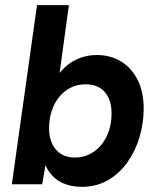

<svg xmlns="http://www.w3.org/2000/svg" viewBox="-20 -717 617 747"><path d="M297 10Q258 10 224.5 -4.5Q191 -19 168.5 -53Q146 -87 141 -146L167 -132L144 0H26L124 -697H248L202 -360L174 -359Q191 -410 219 -441.5Q247 -473 282.5 -488Q318 -503 355 -503Q409 -503 450 -478.5Q491 -454 515 -407Q539 -360 539 -294Q539 -238 523 -184Q507 -130 476 -86Q445 -42 400 -16Q355 10 297 10ZM271 -104Q303 -104 329.5 -117.5Q356 -131 375 -154.5Q394 -178 404 -209Q414 -240 414 -276Q414 -312 402 -337Q390 -362 368 -375.5Q346 -389 314 -389Q281 -389 255 -376Q229 -363 210 -339.5Q191 -316 181 -285Q171 -254 171 -217Q171 -183 183 -157.5Q195 -132 217.5 -118Q240 -104 271 -104Z"/></svg>

Font: Hanken Grotesk
Style: Bold Italic
Weight: 700
Italic angle: -8°
Designer: Alfredo Marco Pradil
Foundry: Hanken Design Co.
Version: Version 3.013